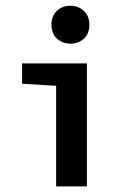

<svg xmlns="http://www.w3.org/2000/svg" viewBox="-20 -663 478 683"><path d="M179.7 -357.7 58.6 -365.2V-437.5H289.1V0H179.7ZM230.3 -642.6Q258.8 -642.6 278.3 -624.3Q297.9 -606 297.9 -575.2Q297.9 -543.2 278.5 -525.5Q259.1 -507.8 230.6 -507.8Q202.1 -507.8 182.6 -525.6Q163.1 -543.4 163.1 -575.5Q163.1 -606.4 182.5 -624.5Q201.8 -642.6 230.3 -642.6Z"/></svg>

Font: Sudo Var
Style: Regular
Weight: 400
Monospace: yes
Designer: Jens Kutilek
Foundry: Jens Kutilek
Version: Version 0.065;FEAKit 1.0